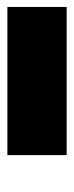

<svg xmlns="http://www.w3.org/2000/svg" viewBox="146 -686 207 540"><g transform="rotate(90 250.0 -416.5)"><path d="M0 -333.3V-500H416.7V-333.3Z"/></g></svg>

Font: Galmuri11 Bold
Style: Regular
Weight: 700
Designer: Lee Minseo (quiple)
Version: Version 2.397;hotconv 1.1.1;makeotfexe 2.6.0 DEVELOPMENT